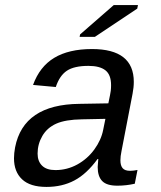

<svg xmlns="http://www.w3.org/2000/svg" viewBox="-20 -733 640 763"><path d="M497.1 -54.2Q510.3 -54.2 526.4 -57.6L515.6 -2.9Q481.4 4.9 446.3 4.9Q403.8 4.9 386 -13.7Q368.2 -32.2 368.2 -69.3L370.6 -101.1H367.7Q324.2 -41.5 275.6 -15.9Q227.1 9.8 164.6 9.8Q99.6 9.8 67.6 -20.5Q35.6 -50.8 35.6 -104Q35.6 -124 40 -147.5Q73.2 -317.9 295.4 -320.3L410.6 -322.3Q418.9 -361.8 420.2 -372.3Q421.4 -382.8 421.4 -394.5Q421.4 -436 398.9 -453.6Q376.5 -471.2 331.5 -471.2Q274.9 -471.2 245.8 -451.9Q216.8 -432.6 201.7 -387.2L111.3 -395.5Q137.7 -468.3 195.6 -503.2Q253.4 -538.1 345.7 -538.1Q511.7 -538.1 511.7 -407.7Q511.7 -385.7 506.8 -360.4L462.9 -132.8Q458.5 -111.8 458.5 -95.7Q458.5 -75.2 467.3 -64.7Q476.1 -54.2 497.1 -54.2ZM200.2 -57.1Q246.6 -57.1 287.1 -79.3Q327.6 -101.6 355 -139.2Q382.3 -176.8 390.1 -217.3L398.9 -260.7L305.7 -258.8Q239.7 -257.8 203.4 -241.5Q167 -225.1 148.2 -192.6Q129.4 -160.2 129.4 -122.6Q129.4 -92.3 147.2 -74.7Q165 -57.1 200.2 -57.1ZM296.4 -586.4 298.3 -596.2 432.1 -712.9H528.3L525.4 -698.7L356.9 -586.4Z"/></svg>

Font: Cousine
Style: Italic
Weight: 400
Italic angle: -12°
Monospace: yes
Designer: Steve Matteson
Foundry: Monotype Imaging Inc.
Version: Version 1.21